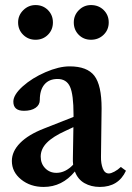

<svg xmlns="http://www.w3.org/2000/svg" viewBox="-20 -720 518 751"><path d="M50.8 -632.3Q50.8 -660.2 71 -680.2Q91.3 -700.2 119.1 -700.2Q147.9 -700.2 167.5 -680.7Q187 -661.1 187 -632.3Q187 -603.5 167.5 -584Q147.9 -564.5 119.1 -564.5Q90.3 -564.5 70.6 -584Q50.8 -603.5 50.8 -632.3ZM335.9 -564.5Q307.1 -564.5 287.8 -584Q268.6 -603.5 268.6 -632.3Q268.6 -660.2 288.3 -680.2Q308.1 -700.2 335.9 -700.2Q365.7 -700.2 385.5 -680.7Q405.3 -661.1 405.3 -632.3Q405.3 -603.5 385.3 -584Q365.2 -564.5 335.9 -564.5ZM150.9 11.2Q98.6 11.2 62.5 -18.1Q26.4 -47.4 26.4 -90.3Q26.4 -127.9 58.6 -160.6Q90.8 -193.4 152.3 -217.3L267.6 -262.7V-272Q267.6 -350.1 253.9 -380.6Q240.2 -411.1 205.1 -411.1Q171.9 -411.1 153.8 -389.6Q135.7 -368.2 135.7 -329.1Q135.7 -309.6 118.9 -298.1Q102.1 -286.6 73.7 -286.6Q32.2 -286.6 32.2 -322.3Q32.2 -349.1 68.8 -382.1Q105.5 -415 158 -437.7Q210.4 -460.4 252.4 -460.4Q320.8 -460.4 349.1 -423.6Q377.4 -386.7 377.4 -296.4Q377.4 -264.2 375 -106.9Q374.5 -80.6 382.1 -61Q389.6 -41.5 405.8 -41.5Q414.1 -41.5 427.5 -48.6Q440.9 -55.7 452.6 -66.9L472.7 -52.2Q443.4 11.2 370.6 11.2Q336.4 11.2 310.3 -3.7Q284.2 -18.6 272.9 -49.3Q223.1 11.2 150.9 11.2ZM139.2 -107.4Q139.2 -80.1 156.7 -62Q174.3 -43.9 200.7 -43.9Q235.8 -43.9 266.1 -75.7Q264.6 -88.9 265.1 -101.1Q265.6 -121.6 266.1 -162.1Q266.6 -202.6 267.1 -222.7L236.8 -208.5Q187 -186 163.1 -161.6Q139.2 -137.2 139.2 -107.4Z"/></svg>

Font: Elstob 8pt SemiBold
Style: Regular
Weight: 600
Designer: Peter S. Baker
Version: Version 1.015